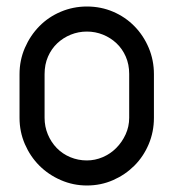

<svg xmlns="http://www.w3.org/2000/svg" viewBox="-20 -570 533 590"><path d="M40 -342Q40 -385 56.5 -423Q73 -461 101 -489.5Q129 -518 167 -534Q205 -550 247 -550Q290 -550 327.5 -534Q365 -518 393 -489.5Q421 -461 437 -423Q453 -385 453 -342V-208Q453 -165 437 -127Q421 -89 393 -61Q365 -33 327.5 -16.5Q290 0 247 0Q205 0 167 -16.5Q129 -33 101 -61Q73 -89 56.5 -127Q40 -165 40 -208ZM117 -208Q117 -181 127 -157Q137 -133 154.5 -115Q172 -97 196 -87Q220 -77 247 -77Q272 -77 295.5 -87Q319 -97 337 -115Q355 -133 366 -157Q377 -181 377 -208V-343Q377 -372 366.5 -396Q356 -420 338 -437Q320 -454 296.5 -463.5Q273 -473 247 -473Q221 -473 197.5 -463.5Q174 -454 156 -437Q138 -420 127.5 -396Q117 -372 117 -342Z"/></svg>

Font: VDS Compensated
Style: Light
Weight: 300
Designer: artmaker
Foundry: artmaker
Version: Version 1.000 2012 initial release